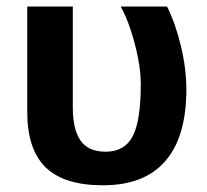

<svg xmlns="http://www.w3.org/2000/svg" viewBox="-20 -548 622 578"><path d="M541 -278.8Q541 -136.2 477.8 -63.2Q414.6 9.8 290 9.8Q172.9 9.8 117.4 -44.2Q62 -98.1 62 -211.4V-528.3H199.2V-224.6Q199.2 -158.2 222.4 -124.8Q245.6 -91.3 298.3 -91.3Q355 -91.3 379.4 -137.7Q403.8 -184.1 403.8 -294.4Q403.8 -331.1 395.3 -374.5Q386.7 -418 373 -459Q359.4 -500 343.3 -528.3H482.9Q508.3 -477.5 524.7 -409.2Q541 -340.8 541 -278.8Z"/></svg>

Font: Arimo
Style: Bold
Weight: 700
Designer: Steve Matteson
Foundry: Monotype Imaging Inc.
Version: Version 1.33